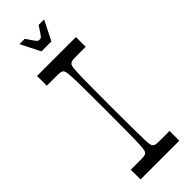

<svg xmlns="http://www.w3.org/2000/svg" viewBox="-283 -892 918 918"><g transform="rotate(-45 175.5 -433.5)"><path d="M44 0V-66Q60 -66 71.5 -66Q83 -66 93 -66Q122 -66 132.5 -67Q143 -68 148 -73Q152 -76 154.5 -84.5Q157 -93 158.5 -119.5Q160 -146 160.5 -200.5Q161 -255 161 -350Q161 -445 160.5 -499.5Q160 -554 158.5 -580.5Q157 -607 154.5 -615.5Q152 -624 148 -627Q143 -632 132.5 -633Q122 -634 93 -634Q83 -634 71.5 -634Q60 -634 44 -634V-700H307V-634Q293 -634 280.5 -634Q268 -634 258 -634Q229 -634 219 -633Q209 -632 204 -627Q199 -624 196.5 -615.5Q194 -607 192.5 -580.5Q191 -554 190.5 -499.5Q190 -445 190 -350Q190 -255 190.5 -200.5Q191 -146 192 -119.5Q193 -93 195.5 -84.5Q198 -76 203 -73Q208 -68 218.5 -67Q229 -66 257 -66Q267 -66 279.5 -66Q292 -66 306 -66V0ZM142 -768 92 -867H128Q146 -840 154 -829Q162 -818 166 -816Q170 -814 175 -814Q182 -814 185.5 -816Q189 -818 196.5 -829Q204 -840 222 -867H259L209 -768Z"/></g></svg>

Font: Ojuju
Style: Regular
Weight: 400
Designer: Chisaokwu Joboson, Mirko Velimirovic
Foundry: Udi Foundry
Version: Version 1.000